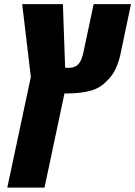

<svg xmlns="http://www.w3.org/2000/svg" viewBox="-20 -651 642 912"><path d="M14.6 240.2 126.5 -285.6 85.4 -631.3H278.8L292 -253.4L204.1 -350.1Q222.2 -339.4 242.2 -335Q262.2 -330.6 279.5 -329.6Q296.9 -328.6 305.7 -328.6Q335.9 -328.6 351.8 -345.5Q367.7 -362.3 376 -401.4L424.8 -631.3H602.1L551.8 -391.6Q543.9 -355.5 528.6 -322.8Q513.2 -290 486.3 -265.6Q456.1 -232.9 409.9 -220Q363.8 -207 293.5 -207Q271 -207 247.1 -207.5Q223.1 -208 197.8 -208.5L303.2 -287.1L191.4 240.2Z"/></svg>

Font: Open Sans SemiCondensed ExtraBold
Style: Italic
Weight: 800
Width: 4
Italic angle: -12°
Designer: Monotype Design Team
Foundry: Monotype Imaging Inc.
Version: Version 3.003